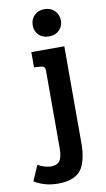

<svg xmlns="http://www.w3.org/2000/svg" viewBox="-181 -765 565 1026"><g transform="rotate(-10 101.5 -251.5)"><path d="M208 -503V24Q208 104 182 154Q149 214 48 214Q-24 214 -80 179L-44 96Q-5 117 27.5 117Q60 117 74.5 97Q89 77 89 29V-389Q89 -405 83.5 -411Q78 -417 64 -418L29 -420V-503ZM82 -589.5Q61 -610 61 -642Q61 -674 82 -695.5Q103 -717 137 -717Q171 -717 192.5 -695.5Q214 -674 214 -642Q214 -610 192.5 -589.5Q171 -569 137 -569Q103 -569 82 -589.5Z"/></g></svg>

Font: Bree Serif
Style: Regular
Weight: 400
Designer: Veronika Burian, Jos Scaglione
Foundry: TypeTogether
Version: Version 1.002